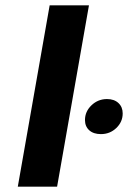

<svg xmlns="http://www.w3.org/2000/svg" viewBox="-20 -703 482 723"><path d="M167 -683H315L195 0H47ZM300 -251Q300 -283 324.5 -306.5Q349 -330 383 -330Q410 -330 426 -315Q442 -300 442 -276Q442 -244 418 -221Q394 -198 360 -198Q332 -198 316 -212.5Q300 -227 300 -251Z"/></svg>

Font: Fahkwang
Style: Bold Italic
Weight: 700
Italic angle: -10°
Designer: Suppakit Chalermlarp | Katatrad Co.,Ltd.
Foundry: Cadson Demak Co.,Ltd.
Version: Version 1.000; ttfautohint (v1.6)